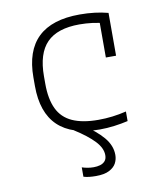

<svg xmlns="http://www.w3.org/2000/svg" viewBox="-84 -600 767 888"><g transform="rotate(-10 300.0 -155.5)"><path d="M295 219Q279 219 264.5 217.5Q250 216 237 212V168Q249 172 263 174.5Q277 177 292 177Q308 177 322 173Q336 169 345 159Q354 149 354 131Q354 98 322.5 64.5Q291 31 231 -7L274 -22Q334 16 367 55Q400 94 400 138Q400 159 390.5 177Q381 195 358 207Q335 219 295 219ZM350 10Q89 10 89 -240V-280Q89 -530 350 -530Q423 -530 483 -514V-313H435V-505L459 -469Q434 -477 403 -481Q372 -485 341 -485Q237 -485 187.5 -434.5Q138 -384 138 -277V-242Q138 -170 160 -124Q182 -78 229.5 -56.5Q277 -35 351 -35Q385 -35 417.5 -39Q450 -43 483 -51V-6Q453 1 418.5 5.5Q384 10 350 10Z"/></g></svg>

Font: M PLUS Code Latin Expanded Light
Style: Regular
Weight: 300
Width: 7
Designer: Coji Morishita
Foundry: UNDERFOREST DESIGN
Version: Version 1.002; ttfautohint (v1.8.3)